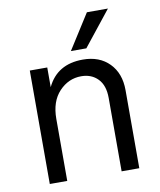

<svg xmlns="http://www.w3.org/2000/svg" viewBox="-81 -781 702 845"><g transform="rotate(-10 270.0 -358.0)"><path d="M473 0H394V-328Q394 -384 365.5 -413.5Q337 -443 291 -443Q234 -443 192.5 -399Q151 -355 151 -277V0H73V-507H151V-419Q196 -514 311 -514Q385 -514 429 -469Q473 -424 473 -349ZM335 -560H266L365 -716H459Z"/></g></svg>

Font: Hind Guntur
Style: Regular
Weight: 400
Designer: Manushi Parikh, Hitesh Malaviya
Foundry: Indian Type Foundry
Version: Version 1.002;PS 1.0;hotconv 1.0.86;makeotf.lib2.5.63406; tt